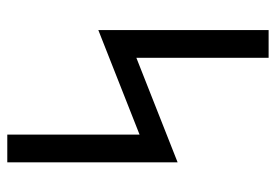

<svg xmlns="http://www.w3.org/2000/svg" viewBox="-138 -638 775 540"><g transform="rotate(90 250.0 -367.5)"><path d="M358 0V-372L64 -256V-735H142V-363L436 -479V0Z"/></g></svg>

Font: Iosevka Term SS14
Style: Regular
Weight: 400
Monospace: yes
Designer: Belleve Invis
Foundry: Belleve Invis
Version: Version 24.1.1; ttfautohint (v1.8.4)